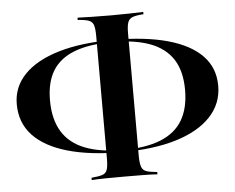

<svg xmlns="http://www.w3.org/2000/svg" viewBox="-47 -654 903 737"><g transform="rotate(-5 404.0 -285.0)"><path d="M402.4 -69.4Q279 -69.4 192.7 -94.4Q106.5 -119.4 61.3 -167.7Q16.1 -216.1 16.1 -287.9Q16.1 -354 62.5 -402Q108.9 -450 196 -475.8Q283.1 -501.6 406.5 -501.6Q529.8 -501.6 615.7 -477.8Q701.6 -454 747.2 -407.3Q792.7 -360.5 792.7 -291.1Q792.7 -222.6 746 -172.6Q699.2 -122.6 612.1 -96Q525 -69.4 402.4 -69.4ZM405.6 -77.4Q495.2 -77.4 552.4 -100.4Q609.7 -123.4 637.1 -169.8Q664.5 -216.1 664.5 -286.3Q664.5 -358.9 635.1 -404.4Q605.6 -450 547.2 -471.8Q488.7 -493.5 402.4 -493.5Q312.9 -493.5 255.6 -471.4Q198.4 -449.2 171.4 -404.8Q144.4 -360.5 144.4 -291.9Q144.4 -217.7 173.8 -170.2Q203.2 -122.6 261.7 -100Q320.2 -77.4 405.6 -77.4ZM277.4 27.4V18.5Q305.6 16.1 319.8 11.3Q333.9 6.5 338.3 -7.7Q342.7 -21.8 342.7 -50.8V-520.2Q342.7 -550 338.3 -563.7Q333.9 -577.4 319.8 -582.7Q305.6 -587.9 277.4 -589.5V-598.4Q298.4 -597.6 332.3 -596.8Q366.1 -596 406.5 -596Q442.7 -596 476.2 -596.8Q509.7 -597.6 530.6 -598.4V-589.5Q503.2 -587.9 489.1 -582.7Q475 -577.4 470.2 -563.7Q465.3 -550 465.3 -520.2V-50.8Q465.3 -21.8 470.2 -7.7Q475 6.5 489.1 11.3Q503.2 16.1 530.6 18.5V27.4Q509.7 25.8 476.2 25.4Q442.7 25 406.5 25Q366.1 25 332.3 25.4Q298.4 25.8 277.4 27.4Z"/></g></svg>

Font: Playfair 144pt
Style: Bold
Weight: 700
Version: Version 2.001;gftools[0.9.30]